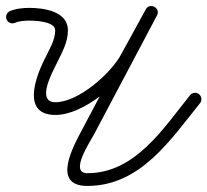

<svg xmlns="http://www.w3.org/2000/svg" viewBox="-35 -593 684 633"><path d="M-13.2 -528.5C-8.5 -517.9 3.9 -513.1 14.5 -517.8C28.2 -523.9 47.3 -525 62 -525C81 -525 147 -522.5 147 -493C147 -460.9 128.6 -432.2 115.1 -404.1C115.1 -404.1 115.1 -404.2 115.1 -404.3C115.2 -404.3 115.2 -404.4 115.2 -404.4C113.6 -401.1 111.9 -397.7 110.2 -394.4C110.2 -394.4 110.2 -394.4 110.2 -394.3C110.2 -394.3 110.1 -394.2 110.1 -394.2C81.3 -335.3 37 -214 148 -214C239.7 -214 361.7 -317.5 402.6 -396.3C402.6 -396.3 402.6 -396.2 402.5 -396.1C402.5 -396 402.4 -395.9 402.4 -395.9C429.1 -444.6 455.7 -493.2 482.4 -541.9C489.1 -554.1 483.1 -565.2 473.8 -570.2C464.5 -575.2 451.9 -574.1 445.4 -561.8C376.1 -430.8 306.8 -299.8 237.4 -168.8C237.4 -168.8 237.4 -168.8 237.4 -168.8C237.4 -168.8 237.4 -168.8 237.4 -168.8C209 -115 131.7 20 253 20C427.6 20 526.6 -131.5 624.4 -252.8C631.6 -261.9 630.2 -275.1 621.2 -282.4C612.1 -289.6 598.9 -288.2 591.6 -279.2C503.4 -169.6 410.6 -22 253 -22C192.5 -22 261.5 -124.4 274.6 -149.2C274.6 -149.2 274.6 -149.2 274.6 -149.2C274.6 -149.2 274.6 -149.2 274.6 -149.2C343.9 -280.2 413.2 -411.2 482.6 -542.2C489.1 -554.5 483.2 -565.5 474 -570.5C464.8 -575.4 452.3 -574.3 445.6 -562.1C418.9 -513.4 392.3 -464.8 365.6 -416.1C365.6 -416.1 365.5 -416 365.5 -415.9C365.4 -415.8 365.4 -415.7 365.4 -415.7C331.9 -351.3 223.3 -256 148 -256C85.4 -256 134.6 -348.7 147.9 -375.8C147.9 -375.8 147.8 -375.7 147.8 -375.7C147.8 -375.6 147.8 -375.6 147.8 -375.6C149.4 -378.9 151.1 -382.3 152.8 -385.6C152.8 -385.6 152.8 -385.7 152.9 -385.7C152.9 -385.8 152.9 -385.9 152.9 -385.9C169.5 -420.3 189 -453.4 189 -493C189 -555.8 109.5 -567 62 -567C41.3 -567 16.7 -564.7 -2.5 -556.2C-13.1 -551.5 -17.9 -539.1 -13.2 -528.5Z"/></svg>

Font: FRB American Cursive Guidelines Arrows Medium
Style: Italic
Weight: 500
Italic angle: -25°
Version: Version 2.0;Modular Font Editor K font №1